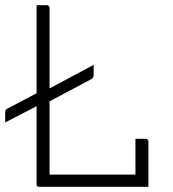

<svg xmlns="http://www.w3.org/2000/svg" viewBox="-48 -720 668 740"><path d="M104 0Q101 0 99 -0.5Q97 -1 95.5 -2.5Q94 -4 93.5 -6Q93 -8 93 -11Q93 -96 93 -184.5Q93 -273 93 -354.5Q93 -436 93 -500Q93 -564 93 -600Q93 -625 93 -650Q93 -675 93 -700Q103 -700 112.5 -700Q122 -700 132 -700Q136 -700 138 -698.5Q140 -697 141.5 -695Q143 -693 143 -689Q143 -609 143 -528.5Q143 -448 143 -368Q143 -288 143 -207.5Q143 -127 143 -47H493Q500 -47 505.5 -42.5Q511 -38 515 -30.5Q519 -23 521.5 -15Q524 -7 524 0ZM474 -185Q481 -185 487.5 -185Q494 -185 500.5 -185Q507 -185 513 -185Q517 -185 519 -183.5Q521 -182 522.5 -180Q524 -178 524 -174Q524 -156 524 -133.5Q524 -111 524 -87Q524 -63 524 -40.5Q524 -18 524 0Q504 0 493 -3Q482 -6 478 -13Q474 -20 474 -31Q474 -52 474 -80Q474 -108 474 -136Q474 -164 474 -185ZM313 -470Q313 -463 313 -460Q313 -457 313 -433Q313 -428 312 -425Q311 -422 309.5 -419.5Q308 -417 304 -415L135 -325Q131 -323 125.5 -322Q120 -321 115.5 -320.5Q111 -320 107 -318L-28 -248Q-28 -254 -28 -254.5Q-28 -255 -28 -260Q-28 -265 -28 -282Q-28 -290 -27 -294Q-26 -298 -20 -301L107 -368Q111 -370 115.5 -370.5Q120 -371 125 -372Q130 -373 135 -375Z"/></svg>

Font: Recursive Monospace Light
Style: Regular
Weight: 300
Version: Version 1.047